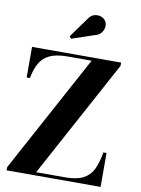

<svg xmlns="http://www.w3.org/2000/svg" viewBox="-105 -1073 837 1143"><g transform="rotate(10 313.0 -501.5)"><path d="M17 0V-19.5L402 -730.5H257Q189 -730.5 149 -711.5Q109 -692.5 88.5 -655.5Q68 -618.5 58 -565H38.5V-750H577V-730.5L192 -19.5H367Q435.5 -19.5 475 -39.5Q514.5 -59.5 535 -100.5Q555.5 -141.5 565.5 -205H585V0ZM258.5 -838 248 -851 334.5 -970.5Q349.5 -994.5 370.5 -1000.2Q391.5 -1006 410.8 -999.5Q430 -993 439 -979Q449.5 -963 447.5 -942.8Q445.5 -922.5 432 -906Q418.5 -889.5 394.5 -884Z"/></g></svg>

Font: Bodoni Moda
Style: Bold
Weight: 700
Designer: Owen Earl
Foundry: indestructible type
Version: Version 2.005